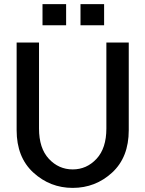

<svg xmlns="http://www.w3.org/2000/svg" viewBox="-20 -908 708 935"><path d="M61 -701H170V-282Q170 -186 218 -134.5Q266 -83 334 -83Q402 -83 450 -134.5Q498 -186 498 -282V-701H607V-274Q607 -142 526 -67.5Q445 7 334 7Q224 7 142.5 -67.5Q61 -142 61 -274ZM187 -785V-888H302V-785ZM372 -785V-888H487V-785Z"/></svg>

Font: LT Superior Semi-bold
Style: Regular
Weight: 600
Designer: Daniel Lyons
Foundry: LyonsType
Version: Version 1.0